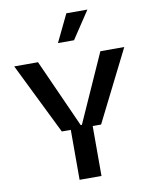

<svg xmlns="http://www.w3.org/2000/svg" viewBox="-103 -1059 900 1135"><g transform="rotate(-10 347.0 -491.5)"><path d="M392 -818.2 501.4 -983H375L295.5 -818.2ZM227.3 -299.7H281.2V0H412.6V-299.7H463.1L677.6 -727.3H534.1L350.9 -317.5H343.8L159.8 -727.3H17Z"/></g></svg>

Font: Riot Sans 2.0
Style: Bold
Weight: 600
Designer: Rasmus Andersson
Foundry: rsms
Version: Version 3.006;hotconv 1.0.109;makeotfexe 2.5.65596